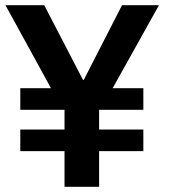

<svg xmlns="http://www.w3.org/2000/svg" viewBox="-20 -718 655 738"><path d="M361 -137V0H228V-137H58V-220H228V-296H58V-379H176L1 -698H150L299 -411H302L449 -698H591L413 -379H531V-296H361V-220H531V-137Z"/></svg>

Font: IBMPlexSans-SemiBold
Style: Regular
Weight: 600
Designer: Mike Abbink, Paul van der Laan, Pieter van Rosmalen
Foundry: Bold Monday
Version: Version 3.1